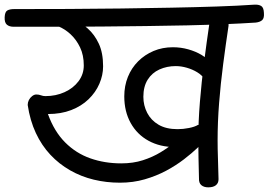

<svg xmlns="http://www.w3.org/2000/svg" viewBox="-64 -795 1154 825"><path d="M451 -10Q393 -10 339 -23Q285 -36 237.5 -63Q190 -90 152.5 -130Q115 -170 90 -223.5Q65 -277 55 -344Q55 -355 60 -365Q65 -375 74 -382Q83 -389 92 -389Q103 -389 112 -385.5Q121 -382 131 -382Q176 -382 213.5 -399Q251 -416 273.5 -446Q296 -476 296 -514Q296 -558 280 -591.5Q264 -625 239 -648Q214 -671 186 -682L254 -713Q284 -698 313 -672.5Q342 -647 360.5 -607.5Q379 -568 379 -510Q379 -472 363 -435Q347 -398 316.5 -368.5Q286 -339 242 -322Q198 -305 142 -305Q169 -230 216 -183Q263 -136 324.5 -114.5Q386 -93 457 -93Q508 -93 550 -106.5Q592 -120 626.5 -141Q661 -162 688.5 -185.5Q716 -209 738 -229Q746 -237 757.5 -242.5Q769 -248 780.5 -249.5Q792 -251 800 -243Q808 -234 809 -222.5Q810 -211 806 -198.5Q802 -186 796.5 -176Q791 -166 786 -161Q761 -137 726.5 -110.5Q692 -84 650 -61.5Q608 -39 558 -24.5Q508 -10 451 -10ZM689 -163Q624 -163 574.5 -190Q525 -217 497.5 -266.5Q470 -316 470 -381Q470 -426 485.5 -464.5Q501 -503 529.5 -531.5Q558 -560 596 -576Q634 -592 679 -592Q713 -592 745 -583Q777 -574 802 -559Q827 -544 837 -526L815 -455Q804 -472 783.5 -484.5Q763 -497 738.5 -504Q714 -511 691 -511Q653 -511 621 -496.5Q589 -482 570.5 -452.5Q552 -423 552 -379Q552 -342 568.5 -310Q585 -278 617.5 -259Q650 -240 699 -240Q723 -240 748 -245Q773 -250 786 -258Q808 -263 820.5 -254.5Q833 -246 833 -228Q833 -218 827 -209Q821 -200 812 -194Q803 -188 794 -186Q776 -176 747 -169.5Q718 -163 689 -163ZM831 10Q812 10 801 0.5Q790 -9 791 -29Q790 -74 789 -114.5Q788 -155 788 -192Q788 -272 795 -357.5Q802 -443 813 -529Q824 -615 836 -696Q838 -713 849.5 -723.5Q861 -734 877 -734Q897 -734 908.5 -718.5Q920 -703 918 -684Q906 -604 895 -520Q884 -436 877.5 -353Q871 -270 871 -192Q871 -155 872.5 -114.5Q874 -74 875 -25Q875 -8 863.5 1Q852 10 831 10ZM-5 -680Q-24 -680 -34.5 -689Q-45 -698 -44 -721Q-43 -744 -32.5 -750Q-22 -756 -3 -756Q111 -756 227 -756.5Q343 -757 455.5 -758.5Q568 -760 672 -762Q776 -764 866.5 -767Q957 -770 1029 -775Q1047 -776 1058 -769.5Q1069 -763 1070 -740Q1072 -717 1062.5 -708.5Q1053 -700 1035 -698Q975 -694 900 -691Q825 -688 739.5 -686Q654 -684 561.5 -683Q469 -682 373.5 -681Q278 -680 182.5 -680Q87 -680 -5 -680Z"/></svg>

Font: Playpen Sans Deva
Style: Regular
Weight: 400
Designer: Pooja Saxena, Gunjan Panchal, Laura Meseguer, Veronika Burian, José Scaglione
Foundry: TypeTogether
Version: Version 2.000